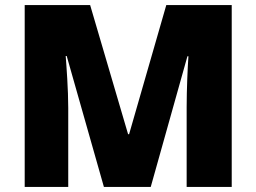

<svg xmlns="http://www.w3.org/2000/svg" viewBox="-20 -734 1007 754"><path d="M388 0H572L716 -513H720C717 -473 713 -380 713 -313V0H890V-714H633L487 -207H483L334 -714H77V0H248V-310C248 -383 241 -474 238 -514H242Z"/></svg>

Font: Noto Sans Myanmar UI Black
Style: Regular
Weight: 900
Designer: Monotype Design Team
Foundry: Monotype Imaging Inc.
Version: Version 2.103